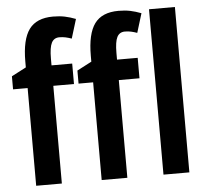

<svg xmlns="http://www.w3.org/2000/svg" viewBox="-53 -822 950 879"><g transform="rotate(-5 421.5 -382.5)"><path d="M291 -449H196V0H78V-449H11V-509L78 -544V-571Q78 -672 112 -718.5Q146 -765 222 -765Q252 -765 276 -760Q300 -755 326 -745L299 -657Q285 -662 271.5 -665Q258 -668 243 -668Q218 -668 207 -646.5Q196 -625 196 -574V-543H291ZM592 -449H497V0H379V-449H312V-509L379 -544V-571Q379 -672 413 -718.5Q447 -765 523 -765Q553 -765 577 -760Q601 -755 627 -745L600 -657Q586 -662 572.5 -665Q559 -668 544 -668Q519 -668 508 -646.5Q497 -625 497 -574V-543H592ZM782 0H663V-760H782Z"/></g></svg>

Font: Avrile Sans Condensed SemiBold
Style: Regular
Weight: 600
Width: 3
Designer: Monotype Design Team
Foundry: Monotype Imaging Inc.
Version: Version 2.001;September 10, 2019;FontCreator 11.5.0.2425 64-